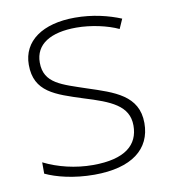

<svg xmlns="http://www.w3.org/2000/svg" viewBox="-67 -599 597 668"><g transform="rotate(-10 231.0 -265.0)"><path d="M416 -137C416 -235 332 -260 241 -290C156 -319 94 -333 94 -407C94 -472 149 -505 240 -505C292 -505 350 -492 388 -474L403 -508C359 -526 304 -540 241 -540C127 -540 55 -490 55 -406C55 -310 127 -289 223 -258C314 -230 377 -206 377 -135C377 -67 329 -24 215 -24C153 -24 92 -39 42 -64V-24C80 -6 141 10 214 10C346 10 416 -45 416 -137Z"/></g></svg>

Font: Noto Sans Arabic ExtLt
Style: Regular
Weight: 200
Designer: Monotype Design Team, Nadine Chahine, Nizar Qandah and Khaled Hosny
Foundry: Monotype Imaging Inc.
Version: Version 2.012